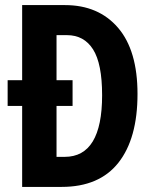

<svg xmlns="http://www.w3.org/2000/svg" viewBox="-20 -800 607 754"><path d="M235 -780Q367 -780 443.5 -691Q520 -602 520 -431Q520 -256 445 -161Q370 -66 222 -66H67V-384H10V-485H67V-780ZM243 -662H202V-485H265V-384H202V-184H234Q381 -184 381 -426Q381 -550 345.5 -606Q310 -662 243 -662Z"/></svg>

Font: Noto Sans Malayalam UI ExtraCondensed
Style: Bold
Weight: 700
Width: 2
Designer: Jelle Bosma - Monotype Design Team
Foundry: Monotype Imaging Inc.
Version: Version 2.104; ttfautohint (v1.8.4.7-5d5b)